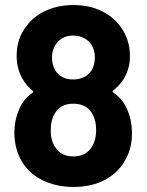

<svg xmlns="http://www.w3.org/2000/svg" viewBox="-20 -733 581 761"><path d="M480 -308Q503 -262 503 -205Q503 -145 478 -102Q452 -51 398.5 -21.5Q345 8 271 8Q201 8 145 -20.5Q89 -49 61 -103Q37 -150 37 -206Q37 -261 60 -309Q77 -344 110 -366Q112 -368 112 -369Q112 -371 110 -373Q86 -391 69 -421Q46 -461 46 -511Q46 -582 86 -631Q115 -670 163.5 -691.5Q212 -713 271 -713Q332 -713 379 -691Q426 -669 455 -631Q495 -579 495 -511Q495 -459 469 -418Q452 -392 428 -374Q426 -372 426 -370Q426 -369 428 -367Q461 -346 480 -308ZM196 -548Q186 -528 186 -506Q186 -477 199 -454Q222 -418 270 -418Q318 -418 343 -454Q356 -476 356 -507Q356 -529 346 -549Q336 -569 316 -580.5Q296 -592 269 -592Q245 -592 225.5 -580.5Q206 -569 196 -548ZM342 -148Q361 -175 361 -218Q361 -255 347 -280Q325 -322 270 -322Q218 -322 196 -281Q181 -256 181 -216Q181 -177 198 -151Q221 -113 271 -113Q319 -113 342 -148Z"/></svg>

Font: LinhAnh
Style: Bold
Weight: 700
Designer: Jeremy Tribby
Foundry: Tribby Type
Version: Version 1.408